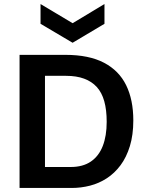

<svg xmlns="http://www.w3.org/2000/svg" viewBox="-20 -932 733 952"><path d="M139 0V-104H331Q391 -104 430.5 -131Q470 -158 489.5 -208Q509 -258 509 -328Q509 -387 497 -430Q485 -473 460 -500.5Q435 -528 397 -542Q359 -556 308 -556H139V-660H304Q421 -660 495.5 -621Q570 -582 605.5 -509.5Q641 -437 641 -335Q641 -263 624 -207.5Q607 -152 577.5 -112.5Q548 -73 509.5 -48Q471 -23 426.5 -11.5Q382 0 335 0ZM77 0V-660H203V0ZM181 -912 340 -817 498 -912V-814L340 -720L181 -814Z"/></svg>

Font: Bricolage Grotesque 16pt SemiBold
Style: Regular
Weight: 600
Version: Version 1.001;gftools[0.9.33.dev8+g029e19f]